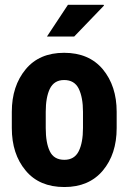

<svg xmlns="http://www.w3.org/2000/svg" viewBox="-20 -754 525 785"><path d="M28.3 -296.9Q28.3 -402.3 85 -470.7Q140.6 -538.1 242.2 -538.1Q343.8 -538.1 400.4 -470.7Q457 -402.3 457 -296.9Q457 -274.4 457 -230.5Q457 -124 400.4 -56.6Q343.8 10.7 243.2 10.7Q140.6 10.7 85 -56.6Q28.3 -124 28.3 -230.5Q28.3 -236.3 28.3 -247.1Q28.3 -259.8 28.3 -296.9ZM167 -230.5Q167 -169.9 183.6 -135.7Q200.2 -100.6 243.2 -100.6Q284.2 -100.6 301.8 -135.7Q319.3 -170.9 319.3 -230.5Q319.3 -252.9 319.3 -296.9Q319.3 -355.5 301.8 -391.6Q284.2 -426.8 242.2 -426.8Q201.2 -426.8 183.6 -390.6Q167 -355.5 167 -296.9Q167 -274.4 167 -230.5ZM257.8 -734.4Q293.9 -734.4 403.3 -734.4Q403.3 -733.4 405.3 -731.4Q374 -699.2 283.2 -604.5Q254.9 -604.5 171.9 -604.5Q193.4 -636.7 257.8 -734.4Z"/></svg>

Font: Noto Sans Hebrew DECATHLON 
Style: Bold
Weight: 400
Designer: Monotype Design Team
Version: Version 2.000;GOOG;noto-fonts:20170220:a8a215d2e889